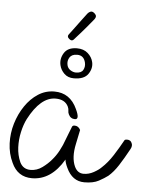

<svg xmlns="http://www.w3.org/2000/svg" viewBox="-51 -724 601 776"><g transform="rotate(5 249.5 -336.0)"><path d="M107.3 10Q49.3 10 24.6 -45Q7.3 -81 5.7 -122.5Q4.1 -164 16 -203.5Q27.9 -243 49.9 -275.5Q71.9 -308 101.9 -327.5Q131.9 -347 167.9 -347Q231.9 -347 260.4 -284Q279.9 -243 259.9 -243Q241.9 -243 234 -260Q230.4 -267 230.6 -274.5Q230.9 -282 226.8 -291Q213.3 -319 175.3 -319Q114.3 -319 65.8 -226Q54.1 -203 47.3 -172Q40.4 -141 41.7 -109.5Q43 -78 55.5 -50Q68.7 -23 98.7 -23Q124.7 -23 146.5 -39Q168.3 -55 182.4 -72Q211.8 -105 231.6 -162Q234.7 -170 239.7 -183Q244.7 -196 251.1 -212Q253.9 -217 260.9 -217Q276.9 -217 284.6 -201L272.8 -144Q260.7 -88 277 -52Q289 -26 314 -26Q335 -26 355 -37Q374.9 -48 385.4 -59Q408.5 -80 428.8 -111.5Q449 -143 466.6 -175Q468.7 -179 476.7 -179Q491.7 -179 496.4 -167Q502 -156 494.2 -142Q472.4 -102 454 -73.5Q435.6 -45 414.8 -27Q400.3 -16 378.1 -4Q355.8 8 319.8 8Q270.8 8 246.8 -44Q237.2 -64 236.2 -77Q185.3 10 107.3 10ZM240.9 -407Q216.9 -407 202 -421.5Q187.2 -436 182.8 -455Q176.8 -481 191.7 -505Q206.7 -529 243.7 -529Q270.7 -529 287.7 -514Q304.6 -499 309.2 -479Q315 -454 298.9 -430.5Q282.9 -407 240.9 -407ZM247.3 -431Q269.3 -431 276.7 -444.5Q284.1 -458 280.4 -474Q273.7 -503 246.7 -503Q224.7 -503 215.9 -489Q207.2 -475 211.1 -458Q214.1 -445 225.2 -438Q236.3 -431 247.3 -431ZM218.8 -559Q214.8 -559 209.3 -563.5Q203.7 -568 202.8 -572Q201.6 -577 204.7 -581Q210.9 -589 223.1 -605.5Q235.2 -622 249 -640.5Q262.7 -659 272.7 -672Q275.8 -676 280.6 -679Q285.4 -682 289.4 -682Q294.4 -682 299.9 -677.5Q305.5 -673 307.6 -668L308.1 -666Q309.5 -660 302.6 -651Q295.6 -642 273.6 -616Q251.6 -590 226.1 -562Q222.8 -559 218.8 -559Z"/></g></svg>

Font: Oooh Baby
Style: Normal
Weight: 400
Designer: Robert E. Leuschke
Foundry: Robert E. Leuschke
Version: Version 1.011; ttfautohint (v1.8.3)